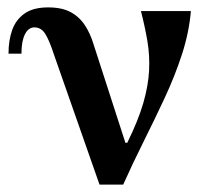

<svg xmlns="http://www.w3.org/2000/svg" viewBox="-20 -499 574 519"><path d="M496 -469Q491 -411 472 -352.5Q453 -294 425.5 -235Q398 -176 368.5 -117Q339 -58 313 0H249L319 -113H324Q354 -174 367.5 -221Q381 -268 383 -308.5Q385 -349 378.5 -387.5Q372 -426 361 -469ZM110 -479Q147 -479 170.5 -466.5Q194 -454 209 -431.5Q224 -409 233 -379L319 -113L249 0L126 -351Q113 -391 102 -408Q91 -425 73 -425Q57 -425 47.5 -406.5Q38 -388 38 -354H3Q3 -390 13 -418Q23 -446 46.5 -462.5Q70 -479 110 -479Z"/></svg>

Font: Brygada 1918 SemiBold
Style: Regular
Weight: 600
Designer: Mateusz Machalski | Borys Kosmynka | Przemek Hoffer
Foundry: NIEPODLEGLA 2018
Version: Version 3.006